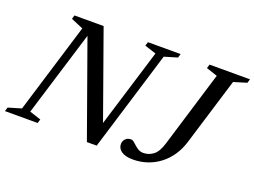

<svg xmlns="http://www.w3.org/2000/svg" viewBox="-123 -904 1512 1142"><g transform="rotate(20 633.5 -333.0)"><path d="M563.5 -104.5 539.5 -88 705 -628 632.5 -651.5 640 -676H847L839.5 -651.5L757.5 -627L564 6.5H502L277.5 -621L297.5 -616L123.5 -48.5L195.5 -25L188 0H-19L-11.5 -25L71 -49.5L245 -619.5L168 -652L175 -676H359.5ZM1066.5 -201Q1051.5 -151.5 1025 -112.2Q998.5 -73 962.8 -45.8Q927 -18.5 884.2 -4Q841.5 10.5 794 10.5Q746.5 10.5 721.2 -6.8Q696 -24 696 -52Q696 -71 709 -84.8Q722 -98.5 744.5 -98.5Q753.5 -98.5 762.8 -90.8Q772 -83 783 -73Q794 -63 807.5 -55.2Q821 -47.5 838.5 -47.5Q873 -47.5 901.2 -68.8Q929.5 -90 946.5 -146.5L1093 -628L1022.5 -651.5L1030 -676H1286L1278.5 -651.5L1196.5 -626.5Z"/></g></svg>

Font: Newsreader 16pt 16pt Medium
Style: Italic
Weight: 500
Italic angle: -17°
Version: Version 1.003